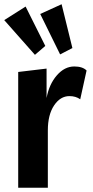

<svg xmlns="http://www.w3.org/2000/svg" viewBox="-36 -887 439 907"><path d="M50 0V-547L184 -563V-424Q196 -489 232.5 -531Q269 -573 315 -573Q354 -573 373 -554L343 -418Q322 -433 292 -433Q249 -433 219.5 -389Q190 -345 190 -271V0ZM248 -630 154 -821 255 -867 306 -660ZM129 -628 -16 -792 85 -856 178 -670Z"/></svg>

Font: Freeman
Style: Regular
Weight: 400
Designer: Vernon Adams, Aoife Mooney, Rodrigo Fuenzalida
Foundry: Rodrigo Fuenzalida
Version: Version 1.000; ttfautohint (v1.8.4.7-5d5b)